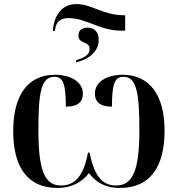

<svg xmlns="http://www.w3.org/2000/svg" viewBox="-20 -915 874 945"><path d="M240 -763H250L252 -774C257 -804 273 -826 318 -826C404 -826 471 -764 577 -764H596V-840H589C490 -840 430 -895 356 -895C287 -895 246 -843 240 -763ZM355 -619V-608C435 -629 466 -673 466 -719C466 -759 443 -779 410 -779C386 -779 366 -767 366 -741C366 -696 421 -714 421 -675C421 -642 391 -630 355 -619ZM262 10C338 10 386 -22 418 -63C448 -22 493 10 571 10C720 10 790 -95 790 -272C790 -449 715 -547 583 -547C509 -547 447 -514 447 -454C447 -412 475 -390 531 -390C531 -503 545 -537 587 -537C651 -537 666 -464 666 -273C666 -77 633 -2 552 -2C487 -2 444 -44 421 -164H413C391 -43 345 -2 280 -2C200 -2 169 -76 169 -274C169 -460 182 -537 248 -537C289 -537 304 -506 304 -390C360 -390 388 -411 388 -454C388 -513 326 -547 251 -547C120 -547 45 -451 45 -269C45 -99 111 10 262 10Z"/></svg>

Font: Noto Serif Display SemiCondensed SemiBold
Style: Regular
Weight: 600
Width: 4
Designer: Monotype Design Team
Foundry: Monotype Imaging Inc.
Version: Version 2.009